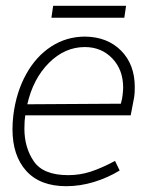

<svg xmlns="http://www.w3.org/2000/svg" viewBox="-20 -631 554 661"><path d="M64 -188Q64 -123 96.5 -75.5Q129 -28 215 -28Q255 -28 292 -40Q329 -52 376 -77L392 -44Q351 -19 303.5 -4.5Q256 10 208 10Q118 10 70.5 -42.5Q23 -95 23 -186Q23 -210 26 -235Q36 -314 70 -375.5Q104 -437 156.5 -471Q209 -505 273 -505Q350 -504 397 -456.5Q444 -409 444 -331Q444 -309 442 -297Q436 -264 430 -234H67Q64 -216 64 -188ZM396 -274Q401 -291 402 -303Q404 -321 404 -329Q404 -391 366.5 -430Q329 -469 272 -469Q203 -469 148.5 -414.5Q94 -360 74 -272ZM163 -611H414L408 -570H157Z"/></svg>

Font: Bellota Text Light
Style: Italic
Weight: 300
Italic angle: -7.5°
Designer: Kemie Guaida
Foundry: Kemie Guaida
Version: Version 4.001